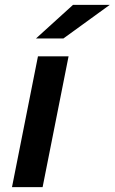

<svg xmlns="http://www.w3.org/2000/svg" viewBox="-20 -764 468 784"><path d="M29 0 135 -534H260L154 0ZM127 -607 278 -744H428L239 -607Z"/></svg>

Font: Montserrat Thin SemiBold
Style: Italic
Weight: 600
Italic angle: -11.3°
Version: Version 9.000